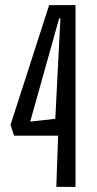

<svg xmlns="http://www.w3.org/2000/svg" viewBox="-20 -730 379 750"><path d="M200 0 207 -200H35L21 -242L172 -710H275V0ZM196 -266 216 -658H211L98 -255Z"/></svg>

Font: Bahiana
Style: Regular
Weight: 400
Designer: Pablo Cosgaya & Dani Raskovsky
Foundry: Pablo Cosgaya & Dani Raskovsky
Version: Version 1.005